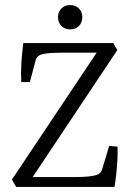

<svg xmlns="http://www.w3.org/2000/svg" viewBox="-20 -738 530 758"><path d="M44 0 27 -29 371 -544 383 -530H226Q200 -530 177.5 -528.5Q155 -527 141 -522Q125 -516 121 -501L98 -414H64Q62 -451 64.5 -491Q67 -531 72 -568H427L443 -540L99 -24L84 -39H278Q304 -39 326.5 -41Q349 -43 363 -48Q379 -54 383 -69L411 -162L444 -159Q445 -135 443.5 -107Q442 -79 439 -51Q436 -23 432 0ZM305 -670Q305 -649 291.5 -635.5Q278 -622 257 -622Q236 -622 222.5 -635.5Q209 -649 209 -670Q209 -691 222.5 -704.5Q236 -718 257 -718Q278 -718 291.5 -704.5Q305 -691 305 -670Z"/></svg>

Font: Yrsa Light
Style: Regular
Weight: 300
Designer: Anna Giedrys (Yrsa+Rasa design), David Brezina (Yrsa art-direction, Rasa art-direction, design)
Foundry: Rosetta Type Foundry
Version: Version 2.004